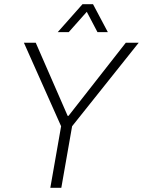

<svg xmlns="http://www.w3.org/2000/svg" viewBox="-20 -888 676 908"><path d="M218 0 269 -291 93 -686H149L300 -340H304L575 -686H636L321 -291L270 0ZM253 -736 370 -868H420L490 -736H441L380 -852H408L305 -736Z"/></svg>

Font: Archivo SemiCondensed Thin
Style: Italic
Weight: 250
Width: 4
Italic angle: -10°
Designer: Hector Gatti
Foundry: Omnibus-Type
Version: Version 2.001